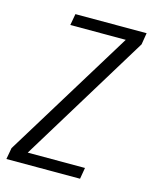

<svg xmlns="http://www.w3.org/2000/svg" viewBox="-121 -660 578 724"><g transform="rotate(15 168.0 -297.5)"><path d="M-26.5 0 -18.5 -44.5 292 -550.5H75.5L83.5 -595H361.5L354 -549.5L45 -44H268.5L261 0Z"/></g></svg>

Font: Anybody Light
Style: Italic
Weight: 300
Italic angle: -10°
Designer: Tyler Finck
Foundry: Etcetera Type Company
Version: Version 1.010; ttfautohint (v1.8.3) -l 8 -r 50 -G 200 -x 14 